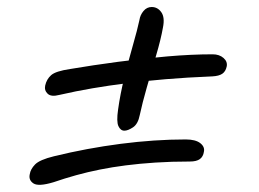

<svg xmlns="http://www.w3.org/2000/svg" viewBox="-20 -585 740 548"><path d="M133 -65Q90 -52 75.5 -61.5Q61 -71 65 -88Q67 -102 80 -115.5Q93 -129 134 -139Q228 -162 324.5 -174.5Q421 -187 510 -187Q538 -187 551.5 -176.5Q565 -166 562 -152Q560 -138 550.5 -131Q541 -124 522 -124Q469 -124 423.5 -121Q378 -118 339 -113Q300 -108 265 -101Q230 -94 197.5 -85Q165 -76 133 -65ZM149 -314Q126 -308 116 -317.5Q106 -327 109 -341Q113 -359 126 -370.5Q139 -382 180 -388Q245 -399 316.5 -408.5Q388 -418 457.5 -424Q527 -430 587 -430Q606 -430 618 -419.5Q630 -409 627 -395Q624 -381 614.5 -374.5Q605 -368 586 -367Q513 -364 453.5 -359Q394 -354 342.5 -347.5Q291 -341 244 -333Q197 -325 149 -314ZM335 -212Q324 -212 318 -225Q312 -238 317 -272Q323 -316 335 -364.5Q347 -413 359.5 -456.5Q372 -500 378 -528Q380 -542 389.5 -553.5Q399 -565 413 -565Q430 -565 440.5 -550Q451 -535 445 -506Q439 -472 425.5 -426.5Q412 -381 399 -335.5Q386 -290 379 -257Q374 -231 359.5 -221.5Q345 -212 335 -212Z"/></svg>

Font: Shantell Sans Light
Style: Italic
Weight: 300
Italic angle: -11°
Designer: Stephen Nixon, Anya Danilova, Shantell Martin
Foundry: Arrow Type
Version: Version 1.008;[ac192a2d6]